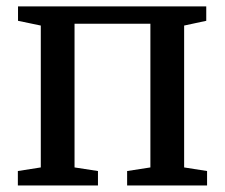

<svg xmlns="http://www.w3.org/2000/svg" viewBox="-20 -566 687 586"><path d="M34.5 0V-44L104.5 -55V-488L35 -502.5V-546.5H609.5V-502.5L542 -488V-55L612 -44V0H368V-44L439 -55V-493.5H207.5V-55L279 -44V0Z"/></svg>

Font: Merriweather Text
Style: Regular
Weight: 400
Designer: Eben Sorkin
Foundry: Eben Sorkin
Version: Version 2.100; ttfautohint (v1.7.19-72a1) -l 8 -r 50 -G 200 